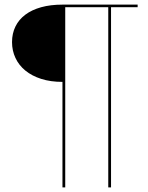

<svg xmlns="http://www.w3.org/2000/svg" viewBox="-20 -720 640 830"><path d="M575 -689H460V90H448V-689H262V90H250V-366Q198.5 -366 158 -379Q117.5 -392 89.5 -415Q61.5 -438 46.8 -469.5Q32 -501 32 -538Q32 -575.5 46.8 -605.5Q61.5 -635.5 89.5 -656.5Q117.5 -677.5 158 -688.8Q198.5 -700 250 -700H575Z"/></svg>

Font: Lato TR Hairline
Style: Regular
Weight: 250
Designer: Lukasz Dziedzic
Foundry: Lukasz Dziedzic
Version: Version 1.104 2013